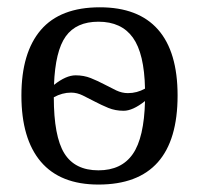

<svg xmlns="http://www.w3.org/2000/svg" viewBox="-20 -491 540 521"><path d="M461.9 -231.9Q461.9 9.8 247.1 9.8Q143.6 9.8 90.8 -52.2Q38.1 -114.3 38.1 -231.9Q38.1 -348.1 90.8 -409.7Q143.6 -471.2 251 -471.2Q355.5 -471.2 408.7 -410.9Q461.9 -350.6 461.9 -231.9ZM315.4 -190.4Q293 -190.4 273.9 -198.2Q254.9 -206.1 237.8 -215.1Q220.7 -224.1 204.8 -231.9Q189 -239.7 172.9 -239.7Q148.9 -239.7 126 -227.1Q126 -121.1 154.5 -75Q183.1 -28.8 247.1 -28.8Q309.6 -28.8 340.3 -73Q371.1 -117.2 373.5 -216.8Q340.3 -190.4 315.4 -190.4ZM247.1 -432.1Q187 -432.1 158.4 -392.3Q129.9 -352.5 126.5 -260.7Q159.2 -286.6 185.1 -286.6Q207.5 -286.6 226.3 -279.1Q245.1 -271.5 262.2 -262.5Q279.3 -253.4 295.2 -245.8Q311 -238.3 327.1 -238.3Q351.6 -238.3 373.5 -250.5Q371.6 -345.7 340.6 -388.9Q309.6 -432.1 247.1 -432.1Z"/></svg>

Font: Times New Roman
Style: Regular
Weight: 400
Designer: Steve Matteson
Foundry: Ascender Corporation
Version: Version 2.00.3